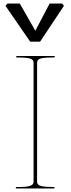

<svg xmlns="http://www.w3.org/2000/svg" viewBox="-20 -1067 400 1087"><path d="M170 -38V-712Q170 -732 145 -737Q120 -742 70 -742L74 -750H290V-742Q239 -742 214.5 -737Q190 -732 190 -712V-38Q190 -19 214 -13.5Q238 -8 285 -8H290L286 0H70V-8Q103 -8 123 -9.5Q143 -11 156.5 -17.5Q170 -24 170 -38ZM11 -1034 22 -1047H92L180 -893L261 -1047H331L342 -1034L207 -831H151Z"/></svg>

Font: TMT Limkin
Style: Regular
Weight: 400
Designer: Gabriel Drozdov
Version: Version 1.000;Glyphs 3.1.2 (3151)